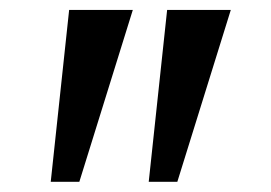

<svg xmlns="http://www.w3.org/2000/svg" viewBox="-20 -848 544 386"><path d="M247 -828 139.5 -482.5H82L119 -828ZM444 -828 336.5 -482.5H279L316 -828Z"/></svg>

Font: Merriweather 20pt SemiBold
Style: Regular
Weight: 600
Version: Version 2.100